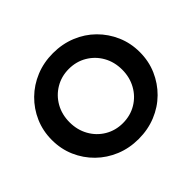

<svg xmlns="http://www.w3.org/2000/svg" viewBox="-164 -921 1142 1142"><g transform="rotate(-45 406.5 -350.0)"><path d="M406 11Q328 11 261 -16.5Q194 -44 143.5 -93.5Q93 -143 64.5 -208.5Q36 -274 36 -350Q36 -426 64.5 -491.5Q93 -557 143.5 -606.5Q194 -656 261 -683.5Q328 -711 406 -711Q484 -711 551.5 -683.5Q619 -656 669 -606.5Q719 -557 747.5 -491.5Q776 -426 776 -350Q776 -274 747.5 -208.5Q719 -143 669 -93.5Q619 -44 551.5 -16.5Q484 11 406 11ZM406 -122Q469 -122 519.5 -152Q570 -182 599 -234Q628 -286 628 -350Q628 -415 599 -466.5Q570 -518 519.5 -548Q469 -578 406 -578Q344 -578 293.5 -548Q243 -518 214 -466.5Q185 -415 185 -350Q185 -286 214 -234Q243 -182 293.5 -152Q344 -122 406 -122Z"/></g></svg>

Font: Red Hat Display
Style: Bold
Weight: 700
Designer: Pentagram, MCKL
Foundry: Pentagram, MCKL
Version: Version 1.023; ttfautohint (v1.8.3)